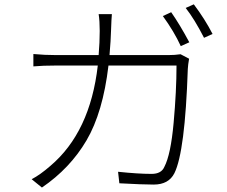

<svg xmlns="http://www.w3.org/2000/svg" viewBox="-20 -843 1040 879"><path d="M481.4 -590.8H750Q781.2 -590.8 806.6 -594.7L845.7 -574.2Q840.8 -546.9 839.8 -527.3Q827.1 -147.5 778.3 -49.8Q752 2 683.6 2Q633.8 2 526.4 -3.9L520.5 -56.6Q613.3 -46.9 673.8 -46.9Q718.8 -46.9 732.4 -79.1Q761.7 -134.8 774.9 -280.8Q788.1 -426.8 788.1 -543H476.6Q451.2 -328.1 376 -200.2Q300.8 -72.3 171.9 15.6L125 -22.5Q164.1 -43 210 -83Q392.6 -237.3 427.7 -543H238.3Q175.8 -543 132.8 -539.1V-595.7Q184.6 -590.8 237.3 -590.8H431.6Q436.5 -649.4 436.5 -701.2Q436.5 -748 431.6 -778.3H492.2Q490.2 -758.8 488.3 -702.1Q487.3 -660.2 481.4 -590.8ZM725.6 -769.5 763.7 -787.1Q802.7 -731.4 846.7 -649.4L807.6 -631.8Q777.3 -698.2 725.6 -769.5ZM830.1 -806.6 867.2 -823.2Q918 -755.9 953.1 -687.5L914.1 -669.9Q870.1 -755.9 830.1 -806.6Z"/></svg>

Font: GenEi Gothic M Light
Style: Regular
Weight: 300
Designer: o_tamon (Modified); [Source Han Sans]
Ryoko NISHIZUKA  (kana & ideographs); Paul D. Hunt (Latin, Greek & Cyrillic); Wenl
Version: Version 1.1a;Original Version 1.004